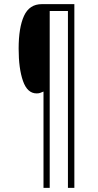

<svg xmlns="http://www.w3.org/2000/svg" viewBox="-20 -780 473 927"><path d="M339 127H308V-727H220V127H190V-338Q181 -334 174 -331.5Q167 -329 157 -329Q112 -329 91 -389Q70 -449 70 -545Q70 -647 96 -703.5Q122 -760 182 -760H339Z"/></svg>

Font: Noto Sans Devanagari ExtraCondensed ExtraLight
Style: Regular
Weight: 200
Width: 2
Designer: Jelle Bosma - Monotype Design Team
Foundry: Monotype Imaging Inc.
Version: Version 2.004; ttfautohint (v1.8.4.7-5d5b)